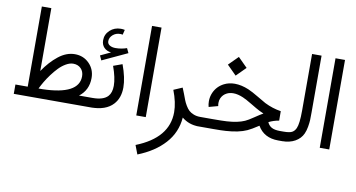

<svg xmlns="http://www.w3.org/2000/svg" viewBox="-80 -800 2327 1255"><g transform="rotate(10 1083.5 -172.5)"><path d="M546.4 -63V0H168.5H23.9V-62H105.5V-594.2H168.5V-177.2Q211.9 -241.7 264.4 -283.2Q316.9 -324.7 373 -324.7Q430.2 -324.7 468.5 -285.9Q506.8 -247.1 506.8 -189.9Q506.8 -109.4 445.8 -63ZM443.8 -189.9Q443.8 -222.2 424.1 -241.9Q404.3 -261.7 373 -261.7Q350.6 -261.7 325.4 -247.3Q300.3 -232.9 278.8 -210.7Q257.3 -188.5 236.8 -160.9Q216.3 -133.3 201.9 -108.6Q187.5 -84 177.2 -62.5H204.6Q443.8 -68.8 443.8 -189.9Z M701.2 -422.9 715.8 -392.1 549.3 -314.5 535.2 -345.2 603 -377Q573.2 -380.4 555.7 -398.9Q538.1 -417.5 538.1 -446.8Q538.1 -485.8 567.6 -513.2Q597.2 -540.5 640.1 -540.5Q652.8 -540.5 666 -537.6L657.7 -504.4Q650.4 -506.3 641.1 -506.3Q612.8 -506.3 592.5 -488.5Q572.3 -470.7 572.3 -446.8Q572.3 -429.2 587.6 -419.7Q603 -410.2 626 -410.2Q665.5 -410.2 701.2 -422.9ZM534.7 0H527.8V-63H534.7Q606.9 -63 636.2 -94.7Q658.7 -119.1 658.7 -165Q658.7 -217.8 631.3 -293L690.4 -314.5Q722.2 -228.5 722.2 -165Q722.2 -95.2 682.6 -52.2Q634.8 0 534.7 0Z M836.9 -594.2H899.9V0H836.9Z M1138.7 -39.1Q1130.9 60.5 1064.9 133.5Q999 206.5 888.2 250L865.7 190.9Q1077.1 107.4 1077.1 -63.5Q1077.1 -127.9 1046.4 -207L1104 -231.9Q1110.4 -217.8 1119.4 -193.6Q1128.4 -169.4 1134.3 -154.1Q1140.1 -138.7 1151.4 -119.6Q1162.6 -100.6 1174.6 -89.6Q1186.5 -78.6 1206.1 -70.8Q1225.6 -63 1250 -63H1256.8V0H1250Q1186 0 1138.7 -39.1Z M1369.1 -431.2 1431.2 -493.2 1493.2 -431.2 1431.2 -369.1ZM1436 -315.9Q1480 -315.9 1528.8 -295.4Q1556.2 -283.7 1598.4 -258.3Q1640.6 -232.9 1653.8 -226.1Q1705.6 -200.2 1762.2 -191.4L1762.7 -128.9Q1725.6 -122.6 1694.8 -106.9Q1704.1 -85 1723.6 -74Q1743.2 -63 1778.8 -63H1810.1V0H1778.8Q1684.1 0 1641.6 -73.7Q1595.7 -43.5 1569.8 -31.7Q1516.1 -7.3 1430.7 -2Q1403.3 0 1349.6 0H1238.3V-63H1334.5Q1396.5 -63 1426.8 -64.9Q1499 -69.3 1543.9 -89.4Q1563 -97.7 1599.1 -122.3Q1635.3 -147 1653.3 -156.7Q1637.7 -163.1 1625.5 -169.4Q1606 -179.2 1565.2 -203.9Q1524.4 -228.5 1503.4 -237.3Q1467.3 -252.9 1437.5 -252.9Q1412.6 -252.9 1394 -243.2Q1369.6 -231 1357.9 -205.6Q1351.6 -191.4 1351.6 -174.3Q1351.6 -162.1 1354 -153.3L1293 -136.7Q1288.1 -154.3 1288.1 -174.3Q1288.1 -204.1 1299.8 -231Q1320.3 -276.9 1365.2 -299.8Q1397 -315.9 1436 -315.9Z M1803.2 -63Q1842.3 -63 1858.9 -71.8Q1875.5 -80.6 1884.8 -101.1Q1898.9 -132.3 1898.9 -219.2V-595.2H1961.9V-219.2Q1961.9 -187 1961.2 -168Q1960.4 -148.9 1955.8 -122.3Q1951.2 -95.7 1941.9 -75.2Q1926.3 -40.5 1890.4 -20.3Q1854.5 0 1803.2 0H1796.4V-63Z M2054.7 -594.2H2117.7V0H2054.7Z"/></g></svg>

Font: Estedad
Style: regular
Weight: 400
Version: Version 0.7(Beta10)